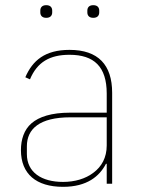

<svg xmlns="http://www.w3.org/2000/svg" viewBox="-20 -711 549 743"><path d="M159 -642C142 -642 136 -652 136 -663V-670C136 -681 142 -691 159 -691C176 -691 182 -681 182 -670V-663C182 -652 176 -642 159 -642ZM341 -642C324 -642 318 -652 318 -663V-670C318 -681 324 -691 341 -691C358 -691 364 -681 364 -670V-663C364 -652 358 -642 341 -642ZM249 -518C154 -518 106 -477 78 -412L96 -404C124 -471 173 -499 249 -499C344 -499 393 -453 393 -349V-275H251C179 -275 131 -259 102 -234C73 -209 61 -171 61 -130C61 -38 120 12 224 12C317 12 365 -29 390 -77H393V0H414V-352C414 -460 360 -518 249 -518ZM393 -148C393 -101 373 -66 342 -43C311 -19 269 -7 224 -7C141 -7 84 -44 84 -115V-145C84 -212 133 -257 252 -257H393V-148Z"/></svg>

Font: Plexus Sans Thin
Style: Regular
Weight: 250
Version: Version 2.001;PS 002.001;hotconv 1.0.70;makeotf.lib2.5.58329